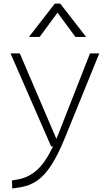

<svg xmlns="http://www.w3.org/2000/svg" viewBox="-20 -815 626 1069"><path d="M48.3 234.4 46.4 189.9 79.1 184.1Q139.2 173.3 185.8 131.8Q232.4 90.3 275.4 0H264.6L38.6 -517.6H90.3L293 -43.9H294.9Q300.3 -56.6 305.7 -70.3L481 -517.6H532.7L340.8 -45.9Q302.7 47.4 265.4 105Q228 162.6 186 191.4Q144 220.2 90.8 228ZM141.1 -609.4 285.2 -794.9H315.4L459.5 -609.4H399.9L300.3 -744.6L200.7 -609.4Z"/></svg>

Font: Cascadia Mono NF ExtraLight
Style: Regular
Weight: 200
Monospace: yes
Designer: Aaron Bell
Foundry: Saja Typeworks
Version: Version 2404.023; ttfautohint (v1.8.4)